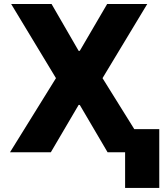

<svg xmlns="http://www.w3.org/2000/svg" viewBox="-20 -747 801 942"><path d="M233 -727.3 365.8 -497.5H371.4L505.7 -727.3H702.4L483 -363.6L709.5 0H507.8L371.4 -232.2H365.8L229.4 0H29.1L254.6 -363.6L34.8 -727.3ZM761.4 -113.3V175.1H593.8V-113.3Z"/></svg>

Font: Inter UI Extra Bold
Style: Regular
Weight: 800
Designer: Rasmus Andersson
Foundry: rsms
Version: 3.2;8d6f07862